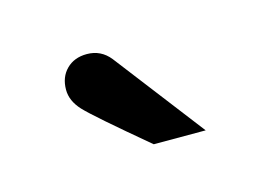

<svg xmlns="http://www.w3.org/2000/svg" viewBox="-38 -764 343 250"><g transform="rotate(-15 134.0 -639.0)"><path d="M53 -669Q53 -686 63.5 -696.5Q74 -707 91 -707Q110 -707 122 -692L215 -571H145Q78 -627 65.5 -640.5Q53 -654 53 -669Z"/></g></svg>

Font: Atkinson Hyperlegible Pro
Style: Regular
Weight: 400
Designer: Elliott Scott, Megan Eiswerth, Linus Boman, Theodore Petrosky, Jacob Perez
Foundry: Braille Institute
Version: Version 1.5.1